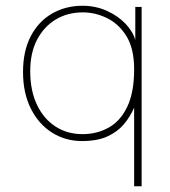

<svg xmlns="http://www.w3.org/2000/svg" viewBox="-20 -480 590 667"><path d="M446 167V-106Q432 -74 410 -48Q388 -22 353 -6Q318 10 265 10Q207 10 160.5 -19.5Q114 -49 87 -103Q60 -157 60 -230Q60 -303 87 -354.5Q114 -406 161 -433Q208 -460 267 -460Q312 -460 351 -442.5Q390 -425 416 -397.5Q442 -370 450 -341V-456H472V167ZM267 -14Q317 -14 358 -37Q399 -60 422.5 -110Q446 -160 446 -239Q446 -311 419.5 -354Q393 -397 352 -417Q311 -437 268 -437Q215 -437 174 -412.5Q133 -388 109 -342.5Q85 -297 85 -233Q85 -166 108 -117Q131 -68 172 -41Q213 -14 267 -14Z"/></svg>

Font: Inconsolata SemiExpanded ExtraLight
Style: Regular
Weight: 200
Width: 6
Monospace: yes
Designer: Raph Levien, Cyreal, Brenton Simpson
Foundry: Raph Levien, Cyreal, Google
Version: Version 3.001; ttfautohint (v1.8.2.53-6de2)